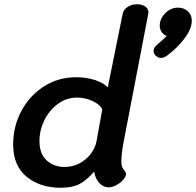

<svg xmlns="http://www.w3.org/2000/svg" viewBox="-20 -876 924 905"><path d="M42 -195Q42 -279 80 -351.5Q118 -424 186 -468Q254 -512 339 -512Q388 -512 428.5 -498.5Q469 -485 488 -464L558 -810Q562 -831 581.5 -843.5Q601 -856 626 -856Q651 -856 667 -843.5Q683 -831 679 -812L561 -198Q552 -147 552 -113Q552 -98 555.5 -89.5Q559 -81 566.5 -72Q574 -63 574 -56Q574 -44 561 -29Q548 -14 529 -3.5Q510 7 492 7Q467 7 448 -13.5Q429 -34 424 -67Q388 -26 354.5 -8.5Q321 9 266 9Q169 9 105.5 -43Q42 -95 42 -195ZM435 -210 462 -360Q453 -382 418 -399Q383 -416 343 -416Q293 -416 252.5 -386Q212 -356 189 -309Q166 -262 166 -211Q166 -151 200 -120Q234 -89 284 -89Q322 -89 354.5 -106Q387 -123 408 -151Q429 -179 435 -210ZM884 -779Q884 -740 849.5 -694.5Q815 -649 765 -612Q750 -603 740 -603Q725 -603 714.5 -613Q704 -623 704 -636Q704 -644 707 -649.5Q710 -655 718 -663L734 -677Q738 -681 748.5 -690Q759 -699 766 -707Q752 -711 742.5 -724.5Q733 -738 733 -754Q733 -788 759 -814Q785 -840 819 -840Q847 -840 865.5 -823Q884 -806 884 -779Z"/></svg>

Font: Mali SemiBold
Style: Italic
Weight: 600
Italic angle: -10°
Version: Version 1.000; ttfautohint (v1.6)